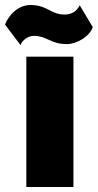

<svg xmlns="http://www.w3.org/2000/svg" viewBox="-63 -746 390 766"><path d="M204 -570C242 -570 295 -600 307 -638L255 -725C242 -697 217 -688 196 -688C167 -688 151 -697 135 -705C117 -714 97 -726 58 -726C13 -726 -26 -691 -43 -648L19 -566C20 -574 40 -603 73 -603C96 -603 114 -595 132 -587C149 -579 170 -570 204 -570ZM42 0H230V-520H42Z"/></svg>

Font: Arthouse Owned Black
Style: Regular
Weight: 900
Designer: Jeremy Tribby
Foundry: Tribby Type
Version: Version 1.000;PS 001.000;hotconv 1.0.88;makeotf.lib2.5.64775